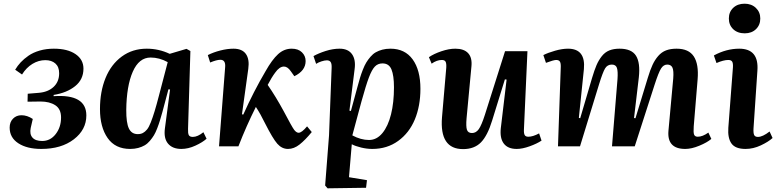

<svg xmlns="http://www.w3.org/2000/svg" viewBox="-20 -791 4199 1038"><path d="M203.1 14.2Q126 14.2 79.1 -16.4Q32.2 -46.9 32.2 -101.1Q32.2 -130.9 50.3 -149.4Q68.4 -168 96.2 -168Q127 -168 157.2 -147.9L146 -99.1Q139.2 -65.9 155.3 -47.4Q171.4 -28.8 208 -28.8Q252.4 -28.8 281.2 -66.2Q310.1 -103.5 310.1 -155.8Q310.1 -201.7 279.1 -221.9Q248 -242.2 199.2 -242.2L128.9 -241.2L129.9 -284.2L189 -289.1Q239.3 -293 269.5 -321Q299.8 -349.1 299.8 -395Q299.8 -429.7 279.3 -447.8Q258.8 -465.8 225.1 -465.8Q188.5 -465.8 155.3 -445.6Q122.1 -425.3 99.1 -388.2L62 -414.1Q74.7 -435.5 92 -454.1Q109.4 -472.7 134.3 -490Q159.2 -507.3 194.6 -517.6Q230 -527.8 271 -527.8Q345.2 -527.8 388.2 -498.5Q431.2 -469.2 431.2 -419.9Q431.2 -361.3 386.2 -325.2Q341.3 -289.1 270 -277.8V-271Q446.8 -283.2 446.8 -167Q446.8 -89.8 379.2 -37.8Q311.5 14.2 203.1 14.2Z M1009.3 -515.1 996.6 -94.2Q995.6 -70.3 1000.7 -60.5Q1005.9 -50.8 1022.5 -50.8Q1048.3 -50.8 1079.6 -76.2L1096.7 -41Q1075.2 -21.5 1036.4 -3.7Q997.6 14.2 960.4 14.2Q912.6 14.2 888.4 -14.6Q864.3 -43.5 871.6 -97.2L899.4 -307.1L890.6 -308.1L858.4 -187Q850.6 -159.2 844.7 -139.9Q838.9 -120.6 830.1 -97.7Q821.3 -74.7 812.3 -59.8Q803.2 -44.9 790.3 -29.5Q777.3 -14.2 762.2 -5.4Q747.1 3.4 727.3 8.8Q707.5 14.2 683.6 14.2Q603 14.2 561.8 -44.9Q520.5 -104 520.5 -201.2Q520.5 -295.4 550.5 -369.1Q580.6 -442.9 638.4 -485.4Q696.3 -527.8 773.4 -527.8Q838.4 -527.8 897.5 -500L988.3 -526.9ZM724.6 -65.9Q740.7 -65.9 752.4 -72Q764.2 -78.1 774.7 -90.8Q785.2 -103.5 795.4 -129.9Q805.7 -156.2 815.9 -189.7Q826.2 -223.1 840.3 -277.8L886.7 -455.1Q841.3 -480 794.4 -480Q731.4 -480 697.8 -403.3Q664.1 -326.7 662.6 -196.8Q662.1 -127 676.8 -96.4Q691.4 -65.9 724.6 -65.9Z M1322.3 -418.9 1288.1 -172.9 1295.4 -171.9Q1351.6 -297.4 1415.5 -405.8Q1450.7 -468.3 1483.2 -498Q1515.6 -527.8 1557.1 -527.8Q1592.3 -527.8 1612.3 -508.3Q1632.3 -488.8 1632.3 -460.9Q1632.3 -408.7 1571.3 -378.9L1552.2 -405.8Q1534.7 -431.2 1515.1 -431.2Q1490.7 -431.2 1467.3 -397.9Q1448.7 -373 1427.2 -332Q1471.7 -267.6 1513.2 -190.9Q1559.1 -103.5 1570.8 -88.4Q1582.5 -73.7 1594.2 -73.2Q1611.3 -73.2 1640.1 -107.9L1665.5 -77.1Q1629.9 -33.7 1599.6 -9.8Q1569.3 14.2 1537.1 14.2Q1503.9 14.2 1479.2 -13.9Q1454.6 -42 1413.1 -124Q1388.2 -175.3 1363.3 -212.9Q1312 -110.8 1269 0H1164.1L1197.3 -429.2Q1200.2 -467.8 1171.4 -467.8Q1151.4 -467.8 1116.2 -453.1L1103.5 -493.2Q1133.3 -508.3 1171.4 -518.1Q1209.5 -527.8 1242.2 -527.8Q1289.1 -527.8 1309.3 -499.3Q1329.6 -470.7 1322.3 -418.9Z M1758.8 -59.1 1772.9 -423.8Q1773.9 -445.8 1767.8 -455.3Q1761.7 -464.8 1747.1 -464.8Q1734.9 -464.8 1717.8 -459.2Q1700.7 -453.6 1689 -445.8L1674.8 -487.8Q1701.7 -502.9 1740.7 -515.4Q1779.8 -527.8 1815.9 -527.8Q1862.3 -527.8 1883.3 -497.8Q1904.3 -467.8 1897 -416L1869.1 -192.9L1877 -190.9L1912.1 -319.8Q1919.9 -349.1 1926.3 -370.1Q1932.6 -391.1 1941.7 -414.3Q1950.7 -437.5 1960.2 -453.1Q1969.7 -468.8 1982.9 -484.1Q1996.1 -499.5 2011.5 -508.3Q2026.9 -517.1 2046.9 -522.5Q2066.9 -527.8 2090.8 -527.8Q2168.9 -527.8 2210.9 -470Q2252.9 -412.1 2252.9 -311Q2252.9 -218.3 2222.7 -145.3Q2192.4 -72.3 2132.6 -29.1Q2072.8 14.2 1992.7 14.2Q1963.4 14.2 1932.1 6.6Q1900.9 -1 1881.8 -11.2L1866.7 167L1963.9 183.1L1959 224.1L1751 227.1L1737.8 211.9ZM2047.9 -448.2Q2022.9 -448.2 2006.6 -431.2Q1990.2 -414.1 1974.4 -372.3Q1958.5 -330.6 1934.1 -242.2L1884.8 -59.1Q1930.7 -34.2 1975.1 -34.2Q2016.6 -34.2 2047.4 -71.5Q2078.1 -108.9 2094 -172.9Q2109.9 -236.8 2109.9 -318.8Q2109.9 -382.8 2096.4 -415.5Q2083 -448.2 2047.9 -448.2Z M2313.5 -446.8 2298.8 -481.9Q2325.2 -500 2366.2 -513.9Q2407.2 -527.8 2441.4 -527.8Q2488.3 -527.8 2510.7 -503.7Q2533.2 -479.5 2528.8 -433.1L2502.4 -151.9Q2498.5 -106.9 2504.4 -89.4Q2510.3 -71.8 2531.7 -71.8Q2553.7 -71.8 2568.6 -93Q2583.5 -114.3 2601.6 -170.9L2710.4 -514.2H2831.5L2812.5 -90.8Q2811.5 -69.8 2816.7 -60.8Q2821.8 -51.8 2836.4 -51.8Q2860.8 -51.8 2894.5 -69.8L2907.7 -30.8Q2882.8 -14.2 2843.3 0Q2803.7 14.2 2773.4 14.2Q2725.6 14.2 2703.6 -14.9Q2681.6 -43.9 2687.5 -98.1L2718.8 -360.8L2709.5 -361.8L2640.6 -139.2Q2615.7 -57.6 2580.1 -21.2Q2544.4 15.1 2483.4 15.1Q2355.5 15.1 2369.6 -157.2L2392.6 -424.8Q2394 -448.2 2388.9 -457.5Q2383.8 -466.8 2368.7 -466.8Q2341.3 -466.8 2313.5 -446.8Z M3288.6 0 3318.4 -363.8Q3321.3 -406.2 3315.2 -424.1Q3309.1 -441.9 3287.6 -441.9Q3263.7 -441.9 3251.2 -421.1Q3238.8 -400.4 3218.8 -335.9L3115.7 0H2996.6L3011.7 -430.2Q3012.2 -450.2 3006.6 -458.5Q3001 -466.8 2986.8 -466.8Q2973.1 -466.8 2931.6 -451.2L2917.5 -493.2Q2942.4 -505.9 2980.7 -516.8Q3019 -527.8 3050.8 -527.8Q3147 -527.8 3136.7 -417L3109.4 -153.8L3116.7 -151.9L3180.7 -369.1Q3193.4 -411.6 3204.8 -438.5Q3216.3 -465.3 3233.4 -487.1Q3250.5 -508.8 3273.9 -518.3Q3297.4 -527.8 3329.6 -527.8Q3394.5 -527.8 3418.5 -489.5Q3442.4 -451.2 3433.6 -372.1L3407.7 -152.8L3415.5 -151.9L3482.4 -371.1Q3495.1 -413.1 3507.8 -440.4Q3520.5 -467.8 3538.6 -488.5Q3556.6 -509.3 3580.8 -518.6Q3605 -527.8 3637.7 -527.8Q3703.6 -527.8 3731 -485.8Q3758.3 -443.8 3751.5 -361.8L3730.5 -107.9Q3728 -75.2 3732.4 -63.5Q3736.8 -51.8 3752.4 -51.8Q3778.3 -51.8 3809.6 -74.2L3825.7 -40Q3802.7 -20.5 3760.7 -3.2Q3718.8 14.2 3684.6 14.2Q3585.4 14.2 3593.8 -84L3619.6 -366.2Q3623 -408.7 3615.5 -425.3Q3607.9 -441.9 3587.4 -441.9Q3567.4 -441.9 3554 -420.9Q3540.5 -399.9 3518.6 -332L3411.6 0Z M4005.4 -771Q4042.5 -771 4066.4 -748.3Q4090.3 -725.6 4090.3 -690.9Q4090.3 -655.8 4066.9 -633.3Q4043.5 -610.8 4006.3 -610.8Q3967.3 -610.8 3943.8 -633.3Q3920.4 -655.8 3920.4 -690.9Q3920.4 -726.1 3943.8 -748.5Q3967.3 -771 4005.4 -771ZM3917.5 -100.1 3942.4 -426.8Q3943.8 -448.2 3938.5 -457.5Q3933.1 -466.8 3917.5 -466.8Q3891.6 -466.8 3853.5 -450.2L3839.4 -491.2Q3906.7 -527.8 3976.6 -527.8Q4083.5 -527.8 4074.7 -409.2L4053.7 -97.2Q4052.2 -71.8 4057.1 -61.3Q4062 -50.8 4077.6 -50.8Q4103 -50.8 4140.6 -80.1L4156.7 -44.9Q4134.3 -24.4 4093.3 -5.1Q4052.2 14.2 4010.7 14.2Q3955.6 14.2 3934.6 -15.1Q3913.6 -44.4 3917.5 -100.1Z"/></svg>

Font: Literata SemiBold
Style: Italic
Weight: 650
Italic angle: -2.39999°
Designer: Latin by Veronika Burian and Jose Scaglione. Greek by Irene Vlachou. Cyrillic by Vera Evstafieva
Foundry: TypeTogether
Version: Version 3.021